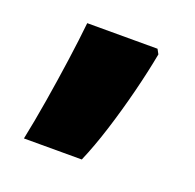

<svg xmlns="http://www.w3.org/2000/svg" viewBox="-65 -214 428 421"><g transform="rotate(20 148.5 -3.5)"><path d="M243 -135Q235 -92 222.5 -42.5Q210 7 195 54.5Q180 102 164 139H29Q38 96 46.5 44.5Q55 -7 62 -57Q69 -107 73 -146H237Z"/></g></svg>

Font: Noto Sans Bengali SemiCondensed Black
Style: Regular
Weight: 900
Width: 4
Designer: Joana Ranito - Universal Thirst; Jelle Bosma - Monotype Design Team
Foundry: Universal Thirst ehf.
Version: Version 3.000; ttfautohint (v1.8.4.7-5d5b)